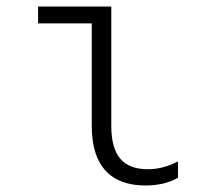

<svg xmlns="http://www.w3.org/2000/svg" viewBox="-20 -560 640 590"><path d="M322 -173Q322 -105 349.5 -72.5Q377 -40 434 -40Q458 -40 481 -46Q504 -52 527 -64V-14Q507 -2 481.5 4Q456 10 427 10Q346 10 304 -36Q262 -82 262 -173V-488H97V-540H322Z"/></svg>

Font: CommitMonoV142 ExtLt
Style: Regular
Weight: 200
Monospace: yes
Designer: Eigil Nikolajsen
Foundry: Eigil Nikolajsen
Version: Version 1.142